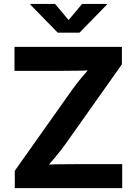

<svg xmlns="http://www.w3.org/2000/svg" viewBox="-20 -969 704 989"><path d="M56.2 -89.4 351.1 -505.9Q375.5 -540 404.8 -575Q434.1 -609.9 477.1 -658.2L488.3 -609.9Q444.8 -606 401.4 -605Q357.9 -604 292.5 -604H54.7V-727.5H607.9V-637.7L318.4 -228.5Q292.5 -192.4 261.2 -155.3Q230 -118.2 187 -69.3L175.8 -117.7Q221.2 -121.6 266.6 -122.6Q312 -123.5 379.9 -123.5H609.4V0H56.2ZM333.5 -865.7 402.8 -948.7H530.8V-945.3L389.6 -800.8H277.3L136.2 -945.3V-948.7H263.7Z"/></svg>

Font: Inter RS Variable
Style: Regular
Weight: 400
Designer: Rasmus Andersson (customised by Maria Ramos and Noel Pretorius)
Foundry: rsms
Version: Version 3.001;Glyphs 3.2.3 (3260)